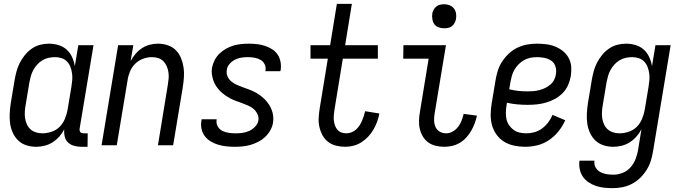

<svg xmlns="http://www.w3.org/2000/svg" viewBox="-20 -755 3540 998"><path d="M168 8Q141 8 116.5 0Q92 -8 74.5 -25Q57 -42 46.5 -65Q36 -88 32.5 -113.5Q29 -139 30.5 -166Q32 -193 36 -219L56 -339Q60 -362 66 -384.5Q72 -407 83 -428.5Q94 -450 109.5 -469Q125 -488 145 -502Q165 -516 188 -522Q211 -528 234 -528Q260 -528 284.5 -520.5Q309 -513 326.5 -497Q344 -481 354.5 -458.5Q365 -436 369 -411L387 -520H466L394 -87Q393 -82 394 -77Q395 -72 397.5 -68.5Q400 -65 405 -63.5Q410 -62 415 -62H436L435 8H403Q384 8 365.5 3Q347 -2 334 -14Q321 -26 316.5 -45Q312 -64 314 -83Q304 -63 288.5 -45.5Q273 -28 253.5 -15.5Q234 -3 211.5 2.5Q189 8 168 8ZM200 -62Q223 -62 247.5 -70Q272 -78 289.5 -95.5Q307 -113 317 -136.5Q327 -160 331 -183L351 -303Q354 -321 355.5 -339Q357 -357 354.5 -374Q352 -391 346 -407Q340 -423 328.5 -435Q317 -447 300.5 -452.5Q284 -458 266 -458Q250 -458 233 -454.5Q216 -451 201 -442Q186 -433 174 -420Q162 -407 153.5 -391.5Q145 -376 140.5 -360Q136 -344 133 -328L113 -208Q110 -191 109 -173.5Q108 -156 110.5 -139.5Q113 -123 120 -108Q127 -93 139 -82.5Q151 -72 167 -67Q183 -62 200 -62Z M508 0 594 -520H673L659 -438Q670 -458 684.5 -475Q699 -492 718 -504.5Q737 -517 758.5 -522.5Q780 -528 801 -528Q827 -528 851.5 -520Q876 -512 893.5 -494.5Q911 -477 920.5 -454Q930 -431 934 -405.5Q938 -380 936 -353.5Q934 -327 930 -301L880 0H801L852 -312Q855 -329 856.5 -346Q858 -363 855.5 -379.5Q853 -396 846.5 -411Q840 -426 829 -437Q818 -448 802.5 -453Q787 -458 770 -458Q747 -458 723.5 -449.5Q700 -441 682.5 -423.5Q665 -406 655.5 -383Q646 -360 643 -337L587 0Z M1199 8Q1177 8 1155.5 5.5Q1134 3 1113.5 -3Q1093 -9 1075 -20Q1057 -31 1044.5 -47.5Q1032 -64 1027.5 -85Q1023 -106 1027 -128L1028 -135H1106V-132Q1103 -114 1111.5 -98.5Q1120 -83 1135.5 -75Q1151 -67 1169 -64.5Q1187 -62 1206 -62Q1223 -62 1241 -64.5Q1259 -67 1275.5 -74.5Q1292 -82 1306 -96.5Q1320 -111 1323 -128Q1326 -146 1318.5 -161.5Q1311 -177 1299 -188Q1287 -199 1271.5 -205.5Q1256 -212 1240.5 -218Q1225 -224 1209 -229.5Q1193 -235 1178 -243Q1163 -251 1149.5 -260.5Q1136 -270 1124.5 -281.5Q1113 -293 1104 -306.5Q1095 -320 1089.5 -335.5Q1084 -351 1081.5 -368Q1079 -385 1082 -403Q1086 -423 1095.5 -442Q1105 -461 1120.5 -476Q1136 -491 1154.5 -501.5Q1173 -512 1193 -518Q1213 -524 1233.5 -526Q1254 -528 1274 -528Q1295 -528 1316.5 -525.5Q1338 -523 1357.5 -516.5Q1377 -510 1394.5 -499Q1412 -488 1423 -471.5Q1434 -455 1438 -434Q1442 -413 1439 -392L1437 -385H1359L1360 -388Q1363 -406 1355.5 -421Q1348 -436 1334 -444Q1320 -452 1303 -455Q1286 -458 1268 -458Q1252 -458 1235 -455.5Q1218 -453 1202 -445Q1186 -437 1173.5 -423Q1161 -409 1159 -392Q1156 -374 1162.5 -358.5Q1169 -343 1182 -332Q1195 -321 1210 -314.5Q1225 -308 1241 -302Q1257 -296 1272.5 -290.5Q1288 -285 1302.5 -277.5Q1317 -270 1330.5 -260.5Q1344 -251 1355.5 -239.5Q1367 -228 1376.5 -214Q1386 -200 1392 -184.5Q1398 -169 1400 -152Q1402 -135 1399 -117Q1396 -97 1385 -77.5Q1374 -58 1358 -43Q1342 -28 1322.5 -18Q1303 -8 1282.5 -2Q1262 4 1241 6Q1220 8 1199 8Z M1774 8Q1750 8 1726.5 2Q1703 -4 1685 -18Q1667 -32 1656 -52.5Q1645 -73 1640 -96Q1635 -119 1636.5 -143.5Q1638 -168 1642 -193L1684 -450H1594V-520H1696L1731 -735H1809L1774 -520H1944V-450H1762L1718 -181Q1716 -168 1715 -154Q1714 -140 1715.5 -127Q1717 -114 1721.5 -102Q1726 -90 1734 -80.5Q1742 -71 1754.5 -66.5Q1767 -62 1780 -62Q1793 -62 1806.5 -67Q1820 -72 1830.5 -81.5Q1841 -91 1848.5 -102.5Q1856 -114 1861.5 -126.5Q1867 -139 1871 -151.5Q1875 -164 1878 -177L1952 -165Q1948 -144 1940.5 -123Q1933 -102 1921.5 -82Q1910 -62 1894 -45Q1878 -28 1858.5 -15.5Q1839 -3 1817.5 2.5Q1796 8 1774 8Z M2290 8Q2267 8 2245.5 3Q2224 -2 2206.5 -14.5Q2189 -27 2178 -45.5Q2167 -64 2162 -85.5Q2157 -107 2158 -130Q2159 -153 2163 -175L2208 -450H2076L2077 -520H2298L2239 -164Q2236 -146 2236.5 -128Q2237 -110 2244 -94.5Q2251 -79 2266 -70.5Q2281 -62 2299 -62Q2317 -62 2333.5 -71.5Q2350 -81 2361.5 -96Q2373 -111 2379.5 -128.5Q2386 -146 2390 -163L2459 -154Q2455 -134 2447.5 -114Q2440 -94 2429.5 -75.5Q2419 -57 2404 -40.5Q2389 -24 2370.5 -13Q2352 -2 2331.5 3Q2311 8 2290 8ZM2288 -608Q2274 -608 2260 -613Q2246 -618 2238 -629Q2230 -640 2227.5 -655Q2225 -670 2227 -685Q2229 -695 2234.5 -705Q2240 -715 2248.5 -721.5Q2257 -728 2267.5 -730.5Q2278 -733 2289 -733Q2303 -733 2317 -727.5Q2331 -722 2339.5 -711Q2348 -700 2350.5 -685Q2353 -670 2350 -655Q2348 -645 2342.5 -635Q2337 -625 2328.5 -618.5Q2320 -612 2309.5 -610Q2299 -608 2288 -608Z M2710 8Q2681 8 2652.5 2Q2624 -4 2601 -18Q2578 -32 2561.5 -54.5Q2545 -77 2537.5 -104Q2530 -131 2530.5 -160.5Q2531 -190 2536 -219L2556 -339Q2560 -364 2568 -389Q2576 -414 2591 -436.5Q2606 -459 2626 -477.5Q2646 -496 2670.5 -507.5Q2695 -519 2720 -523.5Q2745 -528 2770 -528Q2795 -528 2819.5 -525Q2844 -522 2866 -513Q2888 -504 2906 -489.5Q2924 -475 2935.5 -454.5Q2947 -434 2949 -409.5Q2951 -385 2947 -360Q2943 -336 2933 -313Q2923 -290 2905.5 -272Q2888 -254 2865.5 -241.5Q2843 -229 2819 -222Q2795 -215 2771 -212.5Q2747 -210 2724 -210Q2696 -210 2668.5 -212.5Q2641 -215 2615 -221L2613 -208Q2610 -190 2609.5 -171.5Q2609 -153 2612.5 -136Q2616 -119 2626 -104.5Q2636 -90 2649.5 -80Q2663 -70 2680.5 -66Q2698 -62 2717 -62Q2737 -62 2758.5 -68Q2780 -74 2798 -87.5Q2816 -101 2830 -119.5Q2844 -138 2852 -158L2918 -130Q2905 -100 2883.5 -73Q2862 -46 2834 -27Q2806 -8 2774 0Q2742 8 2710 8ZM2724 -280Q2739 -280 2754.5 -281.5Q2770 -283 2785 -287Q2800 -291 2814.5 -298Q2829 -305 2841.5 -316Q2854 -327 2861 -341.5Q2868 -356 2870 -371Q2873 -391 2867 -410Q2861 -429 2845.5 -439.5Q2830 -450 2810.5 -454Q2791 -458 2771 -458Q2754 -458 2736.5 -454.5Q2719 -451 2704 -442.5Q2689 -434 2676 -421Q2663 -408 2654 -392.5Q2645 -377 2640.5 -360.5Q2636 -344 2633 -328L2627 -291Q2650 -285 2674.5 -282.5Q2699 -280 2724 -280Z M3164 223Q3141 223 3119 220.5Q3097 218 3076.5 211Q3056 204 3038.5 192Q3021 180 3009.5 163Q2998 146 2993.5 124.5Q2989 103 2992 80H3070Q3067 99 3075.5 114.5Q3084 130 3099 138.5Q3114 147 3132 150Q3150 153 3169 153Q3193 153 3217.5 143Q3242 133 3258.5 113.5Q3275 94 3284 70.5Q3293 47 3297 23L3314 -83Q3304 -63 3288.5 -45.5Q3273 -28 3253.5 -15.5Q3234 -3 3211.5 2.5Q3189 8 3168 8Q3141 8 3116.5 0Q3092 -8 3074.5 -25Q3057 -42 3046.5 -65Q3036 -88 3032.5 -113.5Q3029 -139 3030.5 -166Q3032 -193 3036 -219L3056 -339Q3060 -362 3066 -384.5Q3072 -407 3083 -428.5Q3094 -450 3109.5 -469Q3125 -488 3145 -502Q3165 -516 3188 -522Q3211 -528 3234 -528Q3260 -528 3284.5 -520.5Q3309 -513 3326.5 -497Q3344 -481 3354.5 -458.5Q3365 -436 3369 -411L3387 -520H3466L3374 34Q3370 59 3362 83.5Q3354 108 3339.5 130.5Q3325 153 3305.5 171.5Q3286 190 3262 202Q3238 214 3213 218.5Q3188 223 3164 223ZM3200 -62Q3223 -62 3247.5 -70Q3272 -78 3289.5 -95.5Q3307 -113 3317 -136.5Q3327 -160 3331 -183L3351 -303Q3354 -321 3355.5 -339Q3357 -357 3354.5 -374Q3352 -391 3346 -407Q3340 -423 3328.5 -435Q3317 -447 3300.5 -452.5Q3284 -458 3266 -458Q3250 -458 3233 -454.5Q3216 -451 3201 -442Q3186 -433 3174 -420Q3162 -407 3153.5 -391.5Q3145 -376 3140.5 -360Q3136 -344 3133 -328L3113 -208Q3110 -191 3109 -173.5Q3108 -156 3110.5 -139.5Q3113 -123 3120 -108Q3127 -93 3139 -82.5Q3151 -72 3167 -67Q3183 -62 3200 -62Z"/></svg>

Font: Iosevka Term Curly
Style: Italic
Weight: 400
Italic angle: -9°
Designer: Belleve Invis
Foundry: Belleve Invis
Version: Version 32.3.0